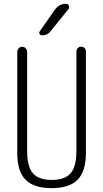

<svg xmlns="http://www.w3.org/2000/svg" viewBox="-20 -975 540 1005"><path d="M70.3 -174.8V-704.1Q70.3 -713.9 78.1 -722.2Q85.9 -730.5 96.2 -730.5Q106.4 -730.5 114.3 -722.2Q122.1 -713.9 122.1 -704.1V-184.6Q122.1 -102.5 152.3 -67.9Q182.6 -33.2 251 -33.2Q319.3 -33.2 349.6 -67.9Q379.9 -102.5 379.9 -184.6V-705.1Q379.9 -715.8 386.7 -723.1Q393.6 -730.5 404.8 -730.5Q416 -730.5 422.9 -723.1Q429.7 -715.8 429.7 -705.1V-174.8Q429.7 -78.1 386.2 -34.2Q342.8 9.8 250 9.8Q157.2 9.8 113.8 -34.2Q70.3 -78.1 70.3 -174.8ZM267.6 -924.8Q289.1 -955.1 325.2 -955.1Q335.9 -955.1 340.3 -944.8Q344.7 -934.6 337.9 -926.8L243.2 -809.6Q228.5 -790 200.2 -790Q192.4 -790 187.5 -797.4Q182.6 -804.7 188.5 -811.5Z"/></svg>

Font: Rounded Mgen+ 1mn light
Style: Regular
Weight: 200
Designer: [Source Han Sans]
Ryoko NISHIZUKA  (kana & ideographs); Paul D. Hunt (Latin, Greek & Cyrillic); Wenlong ZHANG  (bopomofo
Version: Version 1.059.20150602